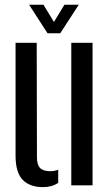

<svg xmlns="http://www.w3.org/2000/svg" viewBox="-20 -780 464 808"><path d="M45.5 -125V-600H134.5L135.5 -117.5Q135.5 -87 148.5 -73.2Q161.5 -59.5 191.5 -59.5Q210.5 -59.5 225 -66V-10.5Q198 7.5 161.5 7.5Q105 7.5 75.2 -23.5Q45.5 -54.5 45.5 -125ZM280 0V-600H369.5V0ZM180 -640 102.5 -760H163L207 -687.5L251 -760H311.5L233.5 -640Z"/></svg>

Font: Big Shoulders Stencil Text Medium
Style: Regular
Weight: 500
Designer: Patric King
Foundry: XO Type Co
Version: Version 1.000